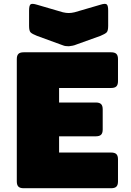

<svg xmlns="http://www.w3.org/2000/svg" viewBox="-20 -997 694 1017"><path d="M569 0H105Q86 0 77.5 -8.5Q69 -17 69 -36V-684Q69 -703 77.5 -711.5Q86 -720 105 -720H569Q588 -720 596.5 -711.5Q605 -703 605 -684V-567Q605 -548 596.5 -539.5Q588 -531 569 -531H293V-454H488Q507 -454 515.5 -445.5Q524 -437 524 -418V-311Q524 -292 515.5 -283.5Q507 -275 488 -275H293V-189H569Q588 -189 596.5 -180.5Q605 -172 605 -153V-36Q605 -17 596.5 -8.5Q588 0 569 0ZM375 -932 512 -972Q537 -980 545 -974Q553 -968 553 -941V-860Q553 -833 544.5 -825Q536 -817 512 -807L384 -761Q375 -757 364.5 -755Q354 -753 345 -752Q336 -752 328 -753Q320 -754 313 -757L176 -807Q151 -817 142.5 -825Q134 -833 134 -860V-941Q134 -968 142 -974Q150 -980 176 -972L313 -932Q330 -928 344 -928Q358 -928 375 -932Z"/></svg>

Font: Bungee
Style: Regular
Weight: 400
Designer: David Jonathan Ross
Foundry: David Jonathan Ross
Version: Version 1.001;PS 1.0;hotconv 1.0.72;makeotf.lib2.5.5900